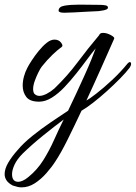

<svg xmlns="http://www.w3.org/2000/svg" viewBox="-78 -440 586 829"><path d="M-2 367Q-14 364 -23 361Q-42 351 -50 338.5Q-58 326 -58 312Q-58 289 -42.5 262.5Q-27 236 -2 208Q23 178 61.5 147Q100 116 142 87.5Q184 59 216 38Q233 3 251.5 -37Q270 -77 287 -114.5Q304 -152 316.5 -183Q329 -214 335 -231Q319 -212 298 -183.5Q277 -155 252 -123.5Q227 -92 200.5 -64Q174 -36 146 -18.5Q118 -1 91 -1Q51 -1 35.5 -21.5Q20 -42 20 -70Q20 -90 25.5 -110Q31 -130 40 -147Q46 -159 59 -179Q72 -199 89 -220Q106 -241 123.5 -255Q141 -269 157 -269Q176 -269 186 -255.5Q196 -242 188 -237Q172 -226 148.5 -203.5Q125 -181 102 -152Q96 -144 87.5 -127Q79 -110 72 -90.5Q65 -71 65 -55Q65 -48 67 -41.5Q69 -35 74 -32Q82 -26 92 -26Q106 -26 123.5 -35Q141 -44 157 -58Q213 -112 257 -171Q301 -230 350 -288Q353 -298 367 -298Q383 -298 400.5 -288.5Q418 -279 415 -273Q406 -253 391.5 -220Q377 -187 360 -149Q343 -111 326 -73.5Q309 -36 295 -6Q307 -12 338 -36Q369 -60 406 -94.5Q443 -129 473 -166Q479 -172 482 -172Q488 -172 488 -164Q488 -157 482 -148Q467 -128 440.5 -101Q414 -74 383.5 -46.5Q353 -19 324 3.5Q295 26 274 38Q243 104 214 162.5Q185 221 161 257Q145 282 122 308Q99 334 72 351.5Q45 369 15 369Q11 369 7 368.5Q3 368 -2 367ZM1 345Q9 345 20.5 340Q32 335 45 324Q83 293 109 251.5Q135 210 155.5 164Q176 118 197 76Q158 105 109 144.5Q60 184 20 223Q-4 247 -15 270.5Q-26 294 -26 312Q-26 345 1 345ZM200 -385Q175 -385 175 -394Q175 -411 200.5 -415.5Q226 -420 265 -420Q285 -420 308.5 -419.5Q332 -419 355 -419Q366 -419 377 -417Q388 -415 388 -408Q389 -402 380 -398.5Q371 -395 361 -394Q351 -393 348 -392Q325 -391 297 -389.5Q269 -388 243 -386.5Q217 -385 200 -385Z"/></svg>

Font: Allura
Style: Regular
Weight: 400
Designer: Robert E. Leuschke
Foundry: Robert E. Leuschke
Version: Version 1.110